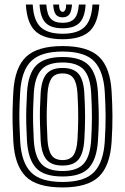

<svg xmlns="http://www.w3.org/2000/svg" viewBox="-20 -812 548 842"><path d="M254.5 10Q140.5 10 92.5 -38.6Q44.5 -87.2 38.5 -191Q36.2 -231.5 35.4 -266.4Q34.5 -301.2 35.4 -335.9Q36.2 -370.5 38.5 -410Q45 -517 95.1 -563.5Q145.2 -610 254.5 -610Q365.2 -610 414.4 -562.9Q463.5 -515.8 469.5 -410Q472.8 -354.5 473.1 -304.1Q473.5 -253.8 469.5 -191Q462.8 -84 413.2 -37Q363.8 10 254.5 10ZM254.5 -14Q350.5 -14 392.1 -56.9Q433.8 -99.8 439.5 -192.8Q443.5 -257.5 443.1 -304.8Q442.8 -352 439.5 -408.2Q434.2 -499.5 393.4 -542.8Q352.5 -586 254.5 -586Q159.5 -586 116.9 -544.2Q74.2 -502.5 68.5 -408.2Q65.8 -363.5 65.1 -329.2Q64.5 -295 65.5 -263Q66.5 -231 68.5 -192.5Q73.8 -100 115.4 -57Q157 -14 254.5 -14ZM254.5 -38Q172 -38 137.5 -76.1Q103 -114.2 98.2 -195.5Q96 -235 95.2 -268.8Q94.5 -302.5 95.4 -335.8Q96.2 -369 98.5 -406.5Q103.5 -489.8 139.6 -525.9Q175.8 -562 254.5 -562Q336 -562 370.4 -524.5Q404.8 -487 409.5 -407Q412 -363.5 412.8 -330.1Q413.5 -296.8 412.8 -265.1Q412 -233.5 409.5 -194.5Q404.5 -114.8 370.4 -76.4Q336.2 -38 254.5 -38ZM254.5 -62Q317.5 -62 346.4 -93.4Q375.2 -124.8 379.8 -197.8Q383 -249 383.1 -296.9Q383.2 -344.8 379.8 -403.8Q375.8 -476 346.9 -507Q318 -538 254.5 -538Q188.2 -538 160.4 -505.2Q132.5 -472.5 128.2 -403.5Q126.2 -371.2 125.4 -339Q124.5 -306.8 125.2 -271.9Q126 -237 128.2 -196.5Q132.5 -125.8 161 -93.9Q189.5 -62 254.5 -62ZM254.5 -86Q206.2 -86 184 -112Q161.8 -138 158.2 -197.8Q156.2 -235.2 155.4 -268.4Q154.5 -301.5 155.2 -334.2Q156 -367 158.2 -402.5Q162 -462.8 184.5 -488.4Q207 -514 254.5 -514Q302.2 -514 324.4 -488.2Q346.5 -462.5 349.8 -403Q353.2 -344.5 353.1 -297.5Q353 -250.5 349.8 -198.5Q346 -139 324.2 -112.5Q302.5 -86 254.5 -86ZM254.5 -110Q287 -110 301.9 -131.2Q316.8 -152.5 319.8 -200.2Q322.5 -245.2 323 -291.6Q323.5 -338 319.8 -401.5Q317.2 -448 302.2 -469Q287.2 -490 254.5 -490Q219.8 -490 205.4 -467.8Q191 -445.5 188.2 -400.8Q186 -362.8 185.2 -331.2Q184.5 -299.8 185.4 -268.5Q186.2 -237.2 188.2 -199.5Q191 -153.5 205.8 -131.8Q220.5 -110 254.5 -110ZM254.5 -640Q172.5 -640 135.1 -675.4Q97.8 -710.8 93.5 -792H123.5Q127 -723.5 157.5 -693.8Q188 -664 254.5 -664Q320.5 -664 351 -693.8Q381.5 -723.5 385.5 -792H415.5Q410.5 -710.8 373.1 -675.4Q335.8 -640 254.5 -640ZM254.5 -688Q203.2 -688 179.9 -712.1Q156.5 -736.2 153.5 -792H183.2Q185.8 -749.2 202.2 -730.6Q218.8 -712 254.5 -712Q290 -712 306.5 -730.6Q323 -749.2 325.8 -792H355.5Q352.2 -736.2 328.8 -712.1Q305.2 -688 254.5 -688ZM254.5 -736Q234 -736 224.5 -749Q215 -762 213.2 -792H239.2Q239 -775 243.6 -767.5Q248.2 -760 254.5 -760Q261 -760 265.6 -767.5Q270.2 -775 269.8 -792H295.8Q293.8 -762 284.1 -749Q274.5 -736 254.5 -736Z"/></svg>

Font: Big Shoulders Inline Text Thin Black
Style: Regular
Weight: 900
Version: Version 2.002